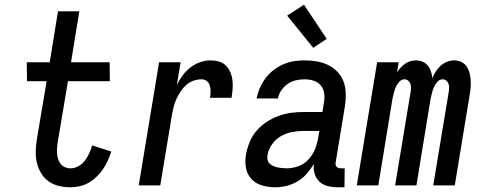

<svg xmlns="http://www.w3.org/2000/svg" viewBox="-20 -783 2040 811"><path d="M277 8Q251 8 227 2Q203 -4 184 -18Q165 -32 153 -52.5Q141 -73 135.5 -97Q130 -121 131 -146.5Q132 -172 136 -197L177 -440H94L93 -520H190L225 -735H315L280 -520H443L444 -440H267L224 -184Q222 -172 221 -159.5Q220 -147 221 -135Q222 -123 225.5 -111.5Q229 -100 236 -91Q243 -82 254 -77Q265 -72 278 -72Q295 -72 311.5 -81Q328 -90 338.5 -104.5Q349 -119 357 -135.5Q365 -152 369 -169L450 -143Q444 -124 435.5 -105Q427 -86 415.5 -69Q404 -52 388.5 -37Q373 -22 355 -11.5Q337 -1 317 3.5Q297 8 277 8Z M566 0 652 -520H743L727 -424Q737 -445 751.5 -464.5Q766 -484 785 -498.5Q804 -513 826 -520.5Q848 -528 870 -528Q888 -528 905 -523Q922 -518 934 -506Q946 -494 953 -477.5Q960 -461 962 -443Q964 -425 962.5 -406.5Q961 -388 958 -370H867Q869 -383 869.5 -396Q870 -409 866.5 -421Q863 -433 853.5 -440.5Q844 -448 831 -448Q814 -448 797 -442Q780 -436 766 -423.5Q752 -411 742 -395.5Q732 -380 724.5 -363.5Q717 -347 713 -330Q709 -313 706 -296L657 0Z M1143 8Q1114 8 1087.5 0.5Q1061 -7 1042.5 -26.5Q1024 -46 1019 -73.5Q1014 -101 1019 -130Q1024 -157 1034.5 -183Q1045 -209 1064 -231Q1083 -253 1107 -268.5Q1131 -284 1157.5 -293.5Q1184 -303 1210.5 -306.5Q1237 -310 1264 -310H1342L1348 -348Q1352 -368 1349.5 -387.5Q1347 -407 1335.5 -421.5Q1324 -436 1305.5 -442Q1287 -448 1267 -448Q1249 -448 1230.5 -444Q1212 -440 1196 -429Q1180 -418 1168.5 -401.5Q1157 -385 1154 -367H1064Q1068 -389 1077.5 -411Q1087 -433 1101.5 -452.5Q1116 -472 1135.5 -487Q1155 -502 1177 -511.5Q1199 -521 1221.5 -524.5Q1244 -528 1267 -528Q1293 -528 1319 -523.5Q1345 -519 1367 -508Q1389 -497 1406 -479Q1423 -461 1431.5 -437.5Q1440 -414 1440.5 -387.5Q1441 -361 1437 -335L1398 -98Q1397 -93 1397.5 -88Q1398 -83 1401.5 -79Q1405 -75 1410 -73.5Q1415 -72 1420 -72H1436L1435 8H1406Q1385 8 1364.5 3Q1344 -2 1329.5 -15.5Q1315 -29 1309 -49Q1303 -69 1306 -91Q1293 -69 1276 -49.5Q1259 -30 1237 -17Q1215 -4 1191 2Q1167 8 1143 8ZM1191 -72Q1216 -72 1240.5 -81Q1265 -90 1283 -109.5Q1301 -129 1310.5 -153Q1320 -177 1324 -201L1329 -230H1264Q1240 -230 1215 -225.5Q1190 -221 1167.5 -208.5Q1145 -196 1129.5 -174Q1114 -152 1110 -128Q1108 -118 1110 -108.5Q1112 -99 1118.5 -92.5Q1125 -86 1134 -82Q1143 -78 1152 -76Q1161 -74 1171 -73Q1181 -72 1191 -72ZM1303 -581 1193 -717 1264 -763 1360 -619Z M1487 0 1573 -520H1664L1657 -476Q1663 -487 1671.5 -496.5Q1680 -506 1690.5 -513.5Q1701 -521 1713 -524.5Q1725 -528 1737 -528Q1752 -528 1765.5 -522Q1779 -516 1787.5 -505.5Q1796 -495 1800.5 -481Q1805 -467 1806 -453Q1812 -467 1820.5 -480.5Q1829 -494 1841 -505Q1853 -516 1868 -522Q1883 -528 1898 -528Q1914 -528 1928 -521.5Q1942 -515 1950.5 -503Q1959 -491 1963 -476Q1967 -461 1968 -445.5Q1969 -430 1968 -414Q1967 -398 1964 -383L1901 0H1810L1876 -398Q1877 -406 1877 -414.5Q1877 -423 1874 -430.5Q1871 -438 1864.5 -443Q1858 -448 1850 -448Q1837 -448 1827.5 -437.5Q1818 -427 1813 -415.5Q1808 -404 1805 -392Q1802 -380 1799 -367L1739 0H1649L1715 -398Q1716 -406 1716 -414.5Q1716 -423 1713 -430.5Q1710 -438 1703.5 -443Q1697 -448 1688 -448Q1676 -448 1666.5 -437.5Q1657 -427 1652 -415.5Q1647 -404 1644 -392Q1641 -380 1638 -367L1578 0Z"/></svg>

Font: Iosevka SS18 Medium
Style: Italic
Weight: 500
Italic angle: -9°
Monospace: yes
Designer: Belleve Invis
Foundry: Belleve Invis
Version: Version 25.1.1; ttfautohint (v1.8.4)